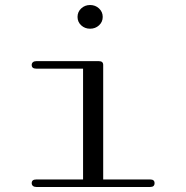

<svg xmlns="http://www.w3.org/2000/svg" viewBox="-20 -743 740 763"><path d="M106 -15.1Q106 -29.8 124 -29.8H310.1V-470.2H124Q106 -470.2 106 -484.9Q106 -491.7 110.8 -495.8Q115.7 -500 124 -500H373Q390.1 -500 390.1 -484.9V-29.8H577.1Q594.2 -29.8 594.2 -15.1Q594.2 0 577.1 0H124Q115.7 0 110.8 -4.2Q106 -8.3 106 -15.1ZM337.9 -723.1Q358.9 -723.1 373.5 -709.5Q388.2 -695.8 388.2 -675.8Q388.2 -655.8 373.5 -642.3Q358.9 -628.9 337.9 -628.9Q317.4 -628.9 302.7 -642.3Q288.1 -655.8 288.1 -675.8Q288.1 -695.8 302.7 -709.5Q317.4 -723.1 337.9 -723.1Z"/></svg>

Font: Director Light
Style: Regular
Weight: 100
Designer: Ange Degheest & May Jolivet & Justine Herbel
Foundry: Velvetyne Type Foundry
Version: Version 1.000;FEAKit 1.0